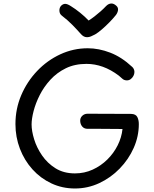

<svg xmlns="http://www.w3.org/2000/svg" viewBox="-20 -1055 878 1094"><path d="M733 -674Q739 -669 742.5 -661Q746 -653 746 -645Q746 -633 740 -622Q734 -611 724.5 -604Q715 -597 703 -597Q687 -597 676.5 -607Q666 -617 657 -624Q612 -658 566 -674.5Q520 -691 473 -691Q406 -691 355 -666Q304 -641 267 -600.5Q230 -560 206.5 -513.5Q183 -467 171.5 -422.5Q160 -378 160 -346Q160 -309 174.5 -261.5Q189 -214 219.5 -169.5Q250 -125 296.5 -96Q343 -67 407 -67Q461 -67 508 -88.5Q555 -110 591.5 -146Q628 -182 650.5 -227Q673 -272 678 -320Q645 -320 612 -320.5Q579 -321 545.5 -321Q512 -321 479 -321Q460 -321 449 -333.5Q438 -346 437 -365Q436 -383 448.5 -395Q461 -407 479 -407Q541 -407 603.5 -406.5Q666 -406 728 -406Q754 -405 762.5 -388Q771 -371 771 -348Q771 -278 742 -212.5Q713 -147 662 -94.5Q611 -42 545.5 -11.5Q480 19 407 19Q335 19 273 -10Q211 -39 165 -90Q119 -141 93.5 -207.5Q68 -274 68 -348Q68 -435 101 -512.5Q134 -590 191.5 -650.5Q249 -711 323.5 -745.5Q398 -780 480 -780Q543 -780 608 -755Q673 -730 733 -674ZM585 -1021Q598 -1034 613 -1035Q628 -1036 643 -1022Q654 -1012 652.5 -998Q651 -984 641 -970Q625 -950 603.5 -928Q582 -906 560.5 -887.5Q539 -869 522 -859Q509 -852 498 -847.5Q487 -843 476 -843Q466 -843 457.5 -847.5Q449 -852 441 -861Q419 -886 392 -913.5Q365 -941 331 -967Q319 -977 318.5 -994Q318 -1011 328 -1022Q339 -1033 351.5 -1033Q364 -1033 384 -1020Q410 -1004 436.5 -982.5Q463 -961 485 -938Q501 -948 518.5 -961.5Q536 -975 553.5 -990.5Q571 -1006 585 -1021Z"/></svg>

Font: Playpen Sans
Style: Regular
Weight: 400
Designer: Laura Meseguer, Veronika Burian, José Scaglione, Kostas Bartsokas, Vera Evstafieva, Tom Grace, Yorlmar Campos
Foundry: TypeTogether
Version: Version 2.000